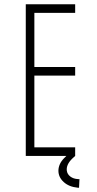

<svg xmlns="http://www.w3.org/2000/svg" viewBox="-20 -726 450 894"><path d="M100 -706H330V-666H140V-414H330V-374H140V-40H330V0H100ZM330 0 317 12Q288 40 291 68Q293 85 307.5 96Q322 107 344 108H350L348 148H342Q301 144 276.5 121.5Q252 99 252 69Q252 54 258.5 39Q265 24 279 10L309 -20Z"/></svg>

Font: Lineal Thin
Style: Regular
Weight: 200
Designer: Created by Frank Adebiaye with contributions from Anton Moglia & Ariel Martín Pérez
Created by Frank ADEBIAYE with FontF
Foundry: Velvetyne Type Foundry
Version: Version 2.000;Glyphs 3.2 (3227)